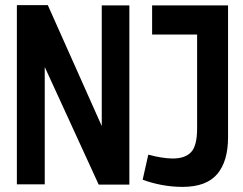

<svg xmlns="http://www.w3.org/2000/svg" viewBox="-20 -721 952 751"><path d="M46 0V-701H167L378 -228V-700H486V1H366L155 -459V0ZM538 -18 560 -116Q586 -109 611 -105Q636 -101 656 -101Q704 -101 727.5 -126Q751 -151 751 -219V-586H575V-700H872V-184Q872 -90 829.5 -40Q787 10 694 10Q653 10 613 2.5Q573 -5 538 -18Z"/></svg>

Font: Georama Semi Condensed SemiBold
Style: Regular
Weight: 600
Width: 4
Designer: Jean-Baptiste Levee
Foundry: Production Type
Version: Version 1.000